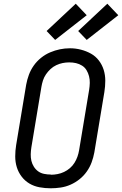

<svg xmlns="http://www.w3.org/2000/svg" viewBox="-20 -1006 657 1034"><path d="M253 8Q222 8 192.5 2.5Q163 -3 138.5 -17.5Q114 -32 96.5 -55Q79 -78 70.5 -105.5Q62 -133 62 -163.5Q62 -194 67 -225L121 -550Q126 -577 135.5 -603Q145 -629 161.5 -652.5Q178 -676 201 -694.5Q224 -713 250 -724Q276 -735 302.5 -740.5Q329 -746 357 -746Q387 -746 416 -738.5Q445 -731 470 -717Q495 -703 512.5 -680Q530 -657 538.5 -629.5Q547 -602 547 -571.5Q547 -541 542 -510L488 -185Q483 -158 473.5 -132Q464 -106 447.5 -82.5Q431 -59 408.5 -41Q386 -23 360 -11.5Q334 0 306.5 4Q279 8 253 8ZM254 -65Q272 -65 290 -68.5Q308 -72 325 -80Q342 -88 356.5 -100.5Q371 -113 381 -129Q391 -145 397 -162Q403 -179 406 -197L460 -522Q463 -541 463.5 -559.5Q464 -578 459.5 -595.5Q455 -613 446 -628Q437 -643 422 -652.5Q407 -662 389.5 -666Q372 -670 353 -670Q335 -670 317.5 -666.5Q300 -663 283 -655Q266 -647 252 -634Q238 -621 227.5 -605.5Q217 -590 211.5 -573Q206 -556 203 -538L149 -213Q146 -194 145.5 -175.5Q145 -157 149 -140Q153 -123 162.5 -108Q172 -93 186 -83Q200 -73 218 -69.5Q236 -66 254 -66Q254 -66 254 -65.5Q254 -65 254 -65ZM447 -791 401 -839 558 -986 617 -924ZM277 -791 231 -839 388 -986 447 -924Z"/></svg>

Font: Iosevka Etoile Oblique
Style: Regular
Weight: 400
Italic angle: -9°
Designer: Belleve Invis
Foundry: Belleve Invis
Version: Version 15.5.2; ttfautohint (v1.8.4)